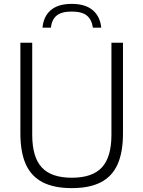

<svg xmlns="http://www.w3.org/2000/svg" viewBox="-20 -960 738 989"><path d="M85 -273.5V-740H146V-266Q146 -151 195 -97.8Q244 -44.5 350 -44.5Q456 -44.5 505 -97.8Q554 -151 554 -266V-740H613.5V-273.5Q613.5 -175.5 585.5 -113.2Q557.5 -51 499.2 -21Q441 9 350 9Q258.5 9 200 -21Q141.5 -51 113.2 -113.2Q85 -175.5 85 -273.5ZM349.5 -940Q419.5 -940 457.8 -907.5Q496 -875 501.5 -817.5H458.5Q452.5 -859.5 427.2 -880Q402 -900.5 349.5 -900.5Q297 -900.5 272 -880Q247 -859.5 242 -817.5H199Q204 -875.5 241.8 -907.8Q279.5 -940 349.5 -940Z"/></svg>

Font: Encode Sans Light
Style: Regular
Weight: 300
Designer: Multiple Designers
Foundry: Impallari Type
Version: Version 2.000